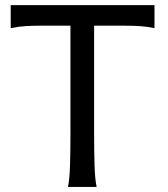

<svg xmlns="http://www.w3.org/2000/svg" viewBox="-20 -733 658 753"><path d="M585.9 -712.9V-622.6Q556.6 -628.9 528.1 -630.6Q499.5 -632.3 466.3 -632.3H349.1V-212.4Q349.1 -140.1 350.8 -84.7Q352.5 -29.3 358.9 0H246.6Q252.9 -29.3 254.6 -84.7Q256.3 -140.1 256.3 -212.4V-632.3H141.6Q108.9 -632.3 80.1 -630.6Q51.3 -628.9 22 -622.6V-712.9Z"/></svg>

Font: Andika Am
Style: Regular
Weight: 400
Designer: Victor Gaultney, Annie Olsen, Julie Remington, Don Collingsworth, Eric Hays, Becca Hirsbrunner
Foundry: SIL International
Version: Version 5.000